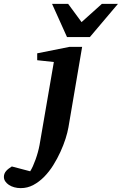

<svg xmlns="http://www.w3.org/2000/svg" viewBox="-149 -742 629 991"><path d="M204.1 -84Q199.7 -58.6 189.2 -25.6Q178.7 7.3 162.8 42Q147 76.7 126 110.4Q105 144 79.1 170.4Q53.2 196.8 22.9 212.9Q-7.3 229 -42 229Q-59.6 229 -75.4 224.6Q-91.3 220.2 -103 212.4Q-114.7 204.6 -121.8 194.1Q-128.9 183.6 -128.9 170.9Q-128.9 161.6 -125.7 154.1Q-122.6 146.5 -116.9 140.1Q-111.3 133.8 -104 128.2Q-96.7 122.6 -87.9 117.2L6.8 142.1Q13.7 131.3 20.8 115.7Q27.8 100.1 34.4 81.8Q41 63.5 46.4 43.9Q51.8 24.4 55.2 5.9L128.9 -421.9L43 -431.2V-466.8L209 -500H274.9ZM314.9 -550.8H196.8L119.6 -722.2H202.6L272 -627.9L377 -722.2H460Z"/></svg>

Font: Charis SIL Phon
Style: Bold Italic
Weight: 700
Italic angle: -11°
Foundry: SIL International
Version: Version 5.000